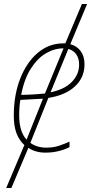

<svg xmlns="http://www.w3.org/2000/svg" viewBox="-20 -754 471 961"><path d="M102 -28Q77 -50 63 -86Q49 -122 49 -175Q49 -278 81 -360Q113 -442 169 -489.5Q225 -537 297 -537H307L390 -734H416L332 -533Q365 -524 384 -498Q403 -472 403 -432Q403 -366 355 -321.5Q307 -277 222 -264L132 -39Q164 -15 212 -15Q248 -15 277 -25Q306 -35 328 -45V-18Q309 -7 276.5 1.5Q244 10 207 10Q158 10 122 -14L37 187H11ZM121 -280Q142 -281 164 -282.5Q186 -284 205 -286L298 -512Q252 -512 209.5 -487Q167 -462 134 -410Q101 -358 86 -279ZM233 -292Q302 -306 339 -343.5Q376 -381 376 -431Q376 -461 362 -481.5Q348 -502 322 -509ZM113 -55 195 -260 82 -254Q79 -239 77.5 -218.5Q76 -198 76 -177Q76 -95 113 -55Z"/></svg>

Font: Noto Sans SemiCondensed Thin
Style: Italic
Weight: 100
Width: 4
Italic angle: -12°
Designer: Monotype Design Team
Foundry: Monotype Imaging Inc.
Version: Version 2.013; ttfautohint (v1.8.4.7-5d5b)